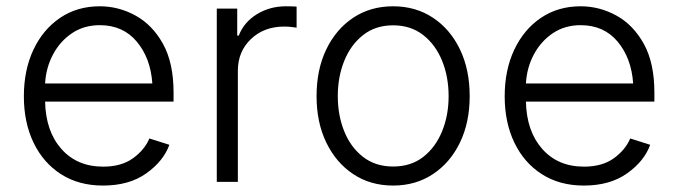

<svg xmlns="http://www.w3.org/2000/svg" viewBox="-20 -573 2135 605"><path d="M304.7 11.7Q228 11.7 172.1 -24.2Q116.2 -60.1 85.7 -123.5Q55.2 -187 55.2 -269.5Q55.2 -352.1 85.2 -416Q115.2 -480 169.2 -516.6Q223.1 -553.2 294.4 -553.2Q354 -553.2 407.2 -523.9Q460.4 -494.6 493.7 -434.6Q526.9 -374.5 526.9 -281.7V-252.9H122.1Q124 -159.7 173.3 -103.8Q222.7 -47.9 305.2 -47.9Q362.3 -47.9 398.9 -74.2Q435.5 -100.6 450.7 -136.7L513.7 -116.7Q495.1 -65.4 441.2 -26.9Q387.2 11.7 304.7 11.7ZM122.1 -310.1H460Q454.6 -389.6 411.1 -441.7Q367.7 -493.7 294.4 -493.7Q245.1 -493.7 207.5 -468.8Q169.9 -443.8 147.5 -402.1Q125 -360.4 122.1 -310.1Z M663.1 0V-545.9H727.5V-460.9H732.4Q748.5 -502.9 789.3 -528.1Q830.1 -553.2 880.9 -553.2Q888.7 -553.2 898.4 -553Q908.2 -552.7 914.6 -552.2V-485.8Q911.1 -486.3 899.9 -487.8Q888.7 -489.3 875.5 -489.3Q812 -489.3 770.8 -450Q729.5 -410.6 729.5 -350.1V0Z M1218.8 11.7Q1147.5 11.7 1093.3 -24.2Q1039.1 -60.1 1008.3 -123.5Q977.5 -187 977.5 -270Q977.5 -354 1008.3 -417.7Q1039.1 -481.4 1093.3 -517.3Q1147.5 -553.2 1218.8 -553.2Q1289.6 -553.2 1344 -517.3Q1398.4 -481.4 1429.2 -417.7Q1460 -354 1460 -270Q1460 -187 1429.2 -123.5Q1398.4 -60.1 1344 -24.2Q1289.6 11.7 1218.8 11.7ZM1218.8 -48.3Q1274.9 -48.3 1313.7 -78.6Q1352.5 -108.9 1373 -159.2Q1393.6 -209.5 1393.6 -270Q1393.6 -331.1 1373 -381.6Q1352.5 -432.1 1313.5 -462.6Q1274.4 -493.2 1218.8 -493.2Q1163.1 -493.2 1124.3 -462.6Q1085.4 -432.1 1064.9 -381.6Q1044.4 -331.1 1044.4 -270Q1044.4 -209.5 1064.7 -159.2Q1085 -108.9 1124 -78.6Q1163.1 -48.3 1218.8 -48.3Z M1819.8 11.7Q1743.2 11.7 1687.3 -24.2Q1631.3 -60.1 1600.8 -123.5Q1570.3 -187 1570.3 -269.5Q1570.3 -352.1 1600.3 -416Q1630.4 -480 1684.3 -516.6Q1738.3 -553.2 1809.6 -553.2Q1869.1 -553.2 1922.4 -523.9Q1975.6 -494.6 2008.8 -434.6Q2042 -374.5 2042 -281.7V-252.9H1637.2Q1639.2 -159.7 1688.5 -103.8Q1737.8 -47.9 1820.3 -47.9Q1877.4 -47.9 1914.1 -74.2Q1950.7 -100.6 1965.8 -136.7L2028.8 -116.7Q2010.3 -65.4 1956.3 -26.9Q1902.3 11.7 1819.8 11.7ZM1637.2 -310.1H1975.1Q1969.7 -389.6 1926.3 -441.7Q1882.8 -493.7 1809.6 -493.7Q1760.3 -493.7 1722.7 -468.8Q1685.1 -443.8 1662.6 -402.1Q1640.1 -360.4 1637.2 -310.1Z"/></svg>

Font: Inter Light
Style: Regular
Weight: 300
Designer: Rasmus Andersson
Foundry: rsms
Version: Version 4.000;git-a52131595